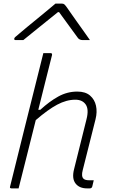

<svg xmlns="http://www.w3.org/2000/svg" viewBox="-20 -1043 640 1063"><path d="M408 -536Q453 -536 478.5 -514Q504 -492 511.5 -457.5Q519 -423 509 -383Q491 -310 473.5 -242Q456 -174 438 -101Q429 -67 442 -54Q451 -45 473 -45H499Q497 -36 495 -28Q493 -20 491 -11Q488 0 477 0H462Q419 0 398 -27.5Q377 -55 390 -106Q407 -174 424 -242.5Q441 -311 459 -383Q473 -438 454.5 -464.5Q436 -491 397 -491Q348 -491 296.5 -463.5Q245 -436 178 -378Q154 -283 130.5 -188.5Q107 -94 83 0H44Q32 0 36 -11Q75 -170 115 -329.5Q155 -489 195 -649L220 -749H260Q270 -749 268 -738Q249 -663 230 -587Q211 -511 192 -435H203Q253 -481 302.5 -508.5Q352 -536 408 -536ZM287 -1023H323Q331 -1023 336 -1019Q341 -1015 351 -1001Q357 -992 371.5 -971.5Q386 -951 405 -924Q424 -897 443.5 -870Q463 -843 478 -821H439Q421 -821 412 -832Q402 -846 374 -884Q346 -922 307 -976H301Q236 -924 190.5 -887Q145 -850 109 -821H67Q57 -821 59 -830Q60 -834 65 -838.5Q70 -843 88 -858Q104 -872 131.5 -894.5Q159 -917 189.5 -942Q220 -967 246.5 -989Q273 -1011 287 -1023Z"/></svg>

Font: Recursive Mn Lnr St Lt
Style: Italic
Weight: 300
Italic angle: -15°
Monospace: yes
Version: Version 1.079;hotconv 1.0.112;makeotfexe 2.5.65598; ttfautoh